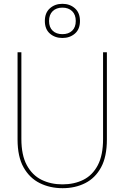

<svg xmlns="http://www.w3.org/2000/svg" viewBox="-20 -974 652 1006"><path d="M308 12Q242 12 188.5 -14.5Q135 -41 103.5 -97Q72 -153 72 -243V-700H92V-246Q92 -161 120.5 -108.5Q149 -56 197.5 -32Q246 -8 307 -8Q369 -8 417 -32Q465 -56 492.5 -108.5Q520 -161 520 -246V-700H540V-243Q540 -153 509.5 -97Q479 -41 426.5 -14.5Q374 12 308 12ZM307 -775Q268 -775 241.5 -798Q215 -821 215 -864Q215 -907 241.5 -930.5Q268 -954 307 -954Q346 -954 372.5 -930.5Q399 -907 399 -864Q399 -821 372.5 -798Q346 -775 307 -775ZM307 -795Q339 -795 358 -813Q377 -831 377 -864Q377 -897 358 -915.5Q339 -934 307 -934Q275 -934 256 -915.5Q237 -897 237 -864Q237 -831 256 -813Q275 -795 307 -795Z"/></svg>

Font: DM Sans 11pt Thin
Style: Regular
Weight: 250
Version: Version 4.004;gftools[0.9.30]